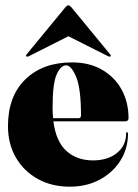

<svg xmlns="http://www.w3.org/2000/svg" viewBox="-20 -693 518 723"><path d="M464 -248Q464 -236 450 -236H181Q191 -159.5 230.5 -124.2Q270 -89 330 -89Q385.5 -89 420.2 -116.8Q455 -144.5 455 -191Q455 -195 458 -195Q462 -195 462 -190Q462 -133 433.2 -87.8Q404.5 -42.5 355 -16.2Q305.5 10 243 10Q175 10 122.5 -19Q70 -48 40 -99.5Q10 -151 10 -218Q10 -330.5 75.5 -394.2Q141 -458 251 -458Q316.5 -458 364.2 -430.5Q412 -403 438 -355.5Q464 -308 464 -248ZM178 -287Q178 -266.5 180 -248H276Q285 -248 285 -259Q285 -359.5 266.8 -403.2Q248.5 -447 229 -447Q209 -447 193.5 -413.2Q178 -379.5 178 -287ZM88 -481Q82 -478.5 79.5 -480.5Q76.5 -483.5 80 -488L227 -666.5Q233 -673 237.5 -673Q242 -673 248 -666.5L395 -488Q399 -483 395.5 -480.5Q393.5 -478.5 387.5 -481L237.5 -556.5Z"/></svg>

Font: Fraunces 144pt Black
Style: Regular
Weight: 900
Version: Version 1.000;[0bf87f6ff]